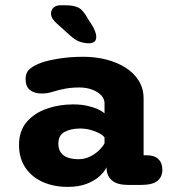

<svg xmlns="http://www.w3.org/2000/svg" viewBox="-20 -704 659 732"><path d="M468 1Q428 1 408 -15.2Q388 -31.5 386.5 -59L386 -66Q379 -50 360.2 -32.8Q341.5 -15.5 311.2 -3.5Q281 8.5 238 8.5Q185 8.5 143 -10.2Q101 -29 76.8 -64.8Q52.5 -100.5 52.5 -151.5Q52.5 -205 81.8 -239Q111 -273 158 -289.5Q205 -306 258.5 -306Q290.5 -306 315.5 -300Q340.5 -294 356.8 -285.8Q373 -277.5 378.5 -272V-310Q378.5 -323 371 -334Q363.5 -345 350.2 -353.2Q337 -361.5 319.5 -366Q302 -370.5 282 -370.5Q253 -370.5 227.8 -365.8Q202.5 -361 182.5 -354.5Q171.5 -351 161.2 -349.2Q151 -347.5 139 -347.5Q111 -347.5 94.2 -360.8Q77.5 -374 77.5 -402.5Q77.5 -428.5 94.8 -442.2Q112 -456 135 -464Q160.5 -473.5 203.8 -480.5Q247 -487.5 298 -487.5Q343.5 -487.5 385 -477Q426.5 -466.5 458.5 -446.2Q490.5 -426 509 -396.2Q527.5 -366.5 527.5 -328V-112H540Q569 -112 584 -97.2Q599 -82.5 599 -56.5Q599 -30 580.5 -14.5Q562 1 517.5 1ZM378.5 -180Q373.5 -187.5 359 -195.5Q344.5 -203.5 325.2 -208.8Q306 -214 285.5 -214Q250 -214 226.2 -201Q202.5 -188 202.5 -156Q202.5 -134.5 212.5 -121.5Q222.5 -108.5 239.8 -102.8Q257 -97 278.5 -97Q304 -97 324.8 -107.8Q345.5 -118.5 359.5 -132.8Q373.5 -147 378.5 -158ZM318.5 -539Q303 -539 285.5 -544.5Q268 -550 247.5 -568.5L196.5 -614.5Q174.5 -633.5 174.5 -652Q174.5 -666 184.2 -675Q194 -684 211.5 -684H227.5Q261 -684 279 -675Q297 -666 314.5 -633.5L332.5 -605.5Q347 -580 347 -563.5Q347 -549.5 338.5 -544.2Q330 -539 318.5 -539Z"/></svg>

Font: Sono Monospace
Style: Bold
Weight: 700
Designer: Tyler Finck
Foundry: Tyler Finck
Version: Version 2.112